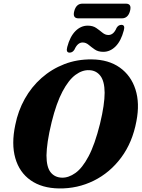

<svg xmlns="http://www.w3.org/2000/svg" viewBox="-20 -1046 795 1078"><path d="M495 -712.5Q589.5 -711.5 652.5 -666.8Q715.5 -622 740.5 -544.2Q765.5 -466.5 746 -366Q724 -247 660.8 -161.8Q597.5 -76.5 506.5 -31.5Q415.5 13.5 311 12Q215 10.5 152 -33.8Q89 -78 66 -158Q43 -238 66 -345.5Q81.5 -423.5 119 -490.8Q156.5 -558 213 -608Q269.5 -658 341 -685.8Q412.5 -713.5 495 -712.5ZM328 -48.5Q365 -47.5 403.5 -74.8Q442 -102 477.2 -168.2Q512.5 -234.5 541.5 -351Q555 -407 561.2 -450Q567.5 -493 567.5 -525.5Q567 -589.5 543.8 -620Q520.5 -650.5 481.5 -652Q442.5 -654 404 -625.8Q365.5 -597.5 331 -532.5Q296.5 -467.5 270 -360.5Q255 -299 248.2 -253Q241.5 -207 241 -173.5Q241 -108 264.2 -78.8Q287.5 -49.5 328 -48.5ZM560 -755Q531 -755 512 -768.2Q493 -781.5 477.5 -794.5Q462 -807.5 444 -807.5Q415.5 -807.5 398 -767.5Q387.5 -750.5 371 -750.5Q349 -750.5 357.5 -782Q373 -841 403.5 -871.5Q434 -902 472.5 -902Q501.5 -902 520.5 -888.8Q539.5 -875.5 555.2 -862.5Q571 -849.5 588.5 -849.5Q618 -849.5 634.5 -889.5Q645 -906.5 661.5 -906.5Q684 -906.5 675 -875Q659.5 -816 629 -785.5Q598.5 -755 560 -755ZM397 -984Q408 -1025.5 443 -1025.5H686.5Q721 -1025.5 710 -984.5Q699 -943 664 -943H420.5Q386 -943 397 -984Z"/></svg>

Font: Fraunces 72pt Soft
Style: Bold Italic
Weight: 700
Italic angle: -16°
Version: Version 1.000;[b76b70a41]